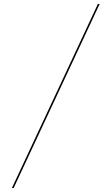

<svg xmlns="http://www.w3.org/2000/svg" viewBox="-20 -800 563 970"><path d="M474.5 -780H483.5L49 150H40Z"/></svg>

Font: Bodoni* 24pt Fatface
Style: Regular
Weight: 900
Version: Version 2.3